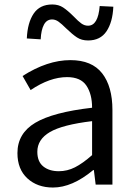

<svg xmlns="http://www.w3.org/2000/svg" viewBox="-20 -826 604 859"><path d="M276 -699Q256 -719 242 -729Q228 -739 213 -739Q189 -739 176.5 -715.5Q164 -692 162 -650L100 -654Q103 -724 130.5 -765Q158 -806 214 -806Q242 -806 262.5 -792.5Q283 -779 310 -752Q330 -731 344 -721Q358 -711 374 -711Q419 -711 426 -799L487 -796Q484 -727 456.5 -686Q429 -645 374 -645Q345 -645 324.5 -658.5Q304 -672 276 -699ZM58 -141Q58 -229 137.5 -276.5Q217 -324 392 -344Q392 -405 366.5 -443Q341 -481 280 -481Q203 -481 117 -423L81 -486Q192 -557 295 -557Q391 -557 437 -498Q483 -439 483 -334V0H408L400 -65H397Q303 13 217 13Q147 13 102.5 -28Q58 -69 58 -141ZM392 -132V-284Q259 -268 203 -235Q147 -202 147 -147Q147 -103 173.5 -81.5Q200 -60 243 -60Q281 -60 315.5 -77.5Q350 -95 392 -132Z"/></svg>

Font: Noto Sans SC
Style: Regular
Weight: 400
Designer: Ryoko NISHIZUKA ____ (kana & ideographs); Paul D. Hunt (Latin, Greek & Cyrillic); Wenlong ZHANG ___ (bopomofo); Sandoll 
Foundry: Adobe Systems Incorporated
Version: Version 1.004